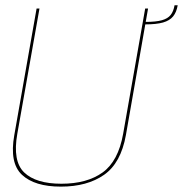

<svg xmlns="http://www.w3.org/2000/svg" viewBox="-20 -707 698 732"><path d="M212 4.5Q312.5 4.5 376.8 -40.5Q441 -85.5 460 -192L544.5 -674.5H533.5L449.5 -197Q431 -92.5 371.2 -49.5Q311.5 -6.5 214 -6.5Q117 -6.5 72.2 -49.5Q27.5 -92.5 46 -197L130.5 -674.5H119.5L34.5 -192Q15.5 -85.5 63.8 -40.5Q112 4.5 212 4.5ZM535 -623.5 533.5 -614Q576 -614 601.5 -621.2Q627 -628.5 640 -644.5Q653 -660.5 657.5 -687H645.5Q641.5 -663.5 630.5 -649.8Q619.5 -636 597 -629.8Q574.5 -623.5 535 -623.5Z"/></svg>

Font: Anybody Thin Thin
Style: Italic
Weight: 250
Italic angle: -10°
Version: Version 1.113;gftools[0.9.25]